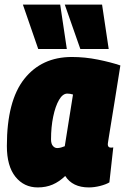

<svg xmlns="http://www.w3.org/2000/svg" viewBox="-20 -809 546 839"><path d="M368 10Q297 10 265 -40Q239 -15 210 -2.5Q181 10 145 10Q85 10 47.5 -36.5Q10 -83 10 -171Q10 -368 86 -464Q162 -560 294 -560Q351 -560 408 -548.5Q465 -537 506 -523Q491 -428 481 -366.5Q471 -305 465 -268Q459 -231 456 -212.5Q453 -194 452 -187Q451 -180 451 -179Q451 -164 464 -164Q466 -164 469 -164Q472 -164 475 -165L458 -12Q443 -3 417.5 3.5Q392 10 368 10ZM263 -170 299 -396Q293 -398 286.5 -399Q280 -400 274 -400Q254 -400 238 -372.5Q222 -345 212.5 -299.5Q203 -254 203 -200Q203 -181 211 -171.5Q219 -162 230 -162Q238 -162 247 -164.5Q256 -167 263 -170ZM147 -595 80 -789H243L272 -595ZM331 -595 263 -789H426L455 -595Z"/></svg>

Font: Georama SemiCondensed Black
Style: Italic
Weight: 900
Width: 4
Italic angle: -9°
Designer: Jean-Baptiste Levee
Foundry: Production Type
Version: Version 1.000